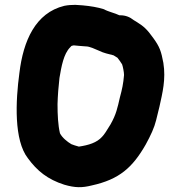

<svg xmlns="http://www.w3.org/2000/svg" viewBox="-20 -730 747 791"><path d="M448 -502C453 -499 459 -495 464 -492C468 -487 479 -472 483 -465C486 -457 491 -433 491 -421C488 -385 483 -362 474 -329C464 -286 459 -259 435 -217C420 -192 409 -175 401 -167C379 -142 345 -132 305 -126C296 -128 279 -134 274 -136C257 -146 236 -163 227 -181C219 -215 217 -257 217 -301C218 -337 221 -375 225 -409C233 -456 242 -508 269 -535C272 -539 275 -542 279 -542C282 -543 284 -543 285 -543C292 -542 299 -542 306 -541L332 -539C351 -539 370 -528 388 -521C408 -511 426 -508 448 -502ZM531 -647C515 -660 497 -667 476 -667H472C454 -676 425 -682 408 -692C383 -700 353 -705 320 -708L290 -710C275 -710 260 -709 245 -706C126 -677 76 -562 60 -430C44 -313 37 -152 95 -78C133 -26 176 9 245 31C290 44 318 44 358 34C472 9 526 -40 580 -134C601 -172 616 -205 623 -234C628 -256 633 -275 637 -291C649 -346 664 -403 653 -471C644 -519 638 -537 611 -574C586 -609 572 -622 541 -641Z"/></svg>

Font: Blanket
Style: Blk
Weight: 900
Foundry: Cannot Into Space Fonts
Version: Version 0.9